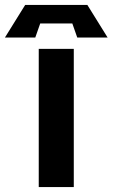

<svg xmlns="http://www.w3.org/2000/svg" viewBox="-105 -758 456 778"><path d="M52 0V-560H194V0ZM38 -606H-85L-3 -738H249L331 -606H208L188 -663H58Z"/></svg>

Font: Tektur SemiBold
Style: Regular
Weight: 600
Designer: Adam Jagosz
Foundry: Adam Jagosz
Version: Version 1.005;gftools[0.9.30]